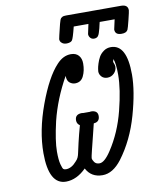

<svg xmlns="http://www.w3.org/2000/svg" viewBox="-90 -892 817 975"><g transform="rotate(-10 318.0 -404.5)"><path d="M83 -150.9Q83 -266.1 131.1 -397Q179.2 -527.8 233.9 -585.9Q267.1 -622.1 307.1 -622.1Q333 -622.1 346.9 -606.4Q360.8 -590.8 360.8 -564.9Q360.8 -527.8 347.2 -500Q334 -472.2 303.2 -472.2Q288.1 -472.2 275.1 -482.7Q262.2 -493.2 262.2 -518.1Q202.1 -411.1 174.8 -300.8Q151.9 -201.7 151.9 -147Q151.9 -104 158 -81.1Q164.1 -58.1 168.9 -54.4Q173.8 -50.8 182.1 -50.8Q210.9 -50.8 236.8 -81.1Q245.6 -89.8 249.8 -99.4Q253.9 -108.9 256.3 -120.8Q258.8 -132.8 267.8 -172.4Q276.9 -211.9 290 -258.8Q274.9 -268.6 274.9 -286.1Q274.9 -318.4 312 -317.9H313Q314 -316.9 314.9 -316.9H354L355 -317.9H356Q392.1 -317.9 392.1 -289.1Q392.1 -258.3 361.8 -255.9L360.8 -254.9Q357.9 -241.7 347.4 -200.4Q336.9 -159.2 328.4 -124Q319.8 -88.9 319.8 -84Q319.8 -75.2 328.4 -63Q336.9 -50.8 355 -50.8Q380.9 -50.8 415 -103Q471.2 -188 498.5 -295.9Q525.9 -403.8 525.9 -478Q525.9 -535.2 516.1 -560.1Q512.2 -550.3 512.2 -547.9Q512.2 -543.9 515.6 -535.9Q519 -527.8 519 -521Q519 -501 504.6 -486.6Q490.2 -472.2 470.2 -472.2Q451.2 -472.2 440.2 -484.1Q429.2 -496.1 429.2 -511.2Q429.2 -514.2 430.7 -524.2Q432.1 -534.2 437.5 -551.5Q442.9 -568.8 451.4 -584Q460 -599.1 476.1 -610.6Q492.2 -622.1 513.2 -622.1Q595.2 -622.1 595.2 -466.8Q595.2 -380.9 561 -260Q526.9 -139.2 459 -48.8Q413.1 11.2 359.9 11.2Q301.8 11.2 275.9 -38.1Q227.1 10.7 171.9 11.2Q83 11.2 83 -150.9ZM262.2 -707Q262.2 -710.9 279.8 -782.2Q279.8 -783.2 281.5 -788.1Q283.2 -793 283.2 -793.5Q283.2 -793.9 284.7 -798.6Q286.1 -803.2 286.6 -804.2Q287.1 -805.2 289.1 -808.6Q291 -812 292.5 -812.5Q293.9 -813 296.9 -815.4Q299.8 -817.9 303 -818.4Q306.2 -818.8 309.6 -819.3Q313 -819.8 317.9 -819.8H601.1Q636.2 -819.8 636.2 -791Q636.2 -785.2 625.7 -742.7Q615.2 -700.2 611.8 -693.8Q604 -678.7 579.1 -679.2Q545.9 -679.2 545.9 -707Q545.9 -708 557.1 -757.8H480Q478 -751 476.1 -741.5Q474.1 -731.9 472.7 -726.6Q471.2 -721.2 469 -714.1Q466.8 -707 465.8 -703.1Q464.8 -699.2 462.4 -694.6Q460 -689.9 458 -687.5Q456.1 -685.1 453.1 -683.1Q450.2 -681.2 446 -680.2Q441.9 -679.2 438 -679.2Q425.8 -679.2 418.5 -687.5Q411.1 -695.8 411.1 -707Q411.1 -709 421.9 -757.8H346.2Q331.1 -696.8 324.2 -689Q317.4 -680.2 297.9 -679.2H296.9Q282.7 -679.2 274.4 -685.1Q266.1 -690.9 264.2 -696.5Q262.2 -702.1 262.2 -707Z"/></g></svg>

Font: CMU Typewriter Text
Style: Italic
Weight: 500
Italic angle: -14.04°
Version: Version 0.7.0